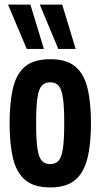

<svg xmlns="http://www.w3.org/2000/svg" viewBox="-20 -810 439 840"><path d="M22 -271Q22 -363 37 -425.5Q52 -488 90.5 -519.5Q129 -551 200 -551Q270 -551 308.5 -519.5Q347 -488 362.5 -425.5Q378 -363 378 -271Q378 -178 362 -115.5Q346 -53 307.5 -21.5Q269 10 200 10Q130 10 91.5 -21.5Q53 -53 37.5 -115.5Q22 -178 22 -271ZM138 -271Q138 -197 144 -158.5Q150 -120 163.5 -106Q177 -92 200 -92Q222 -92 235.5 -106Q249 -120 255 -158.5Q261 -197 261 -271Q261 -345 255 -383.5Q249 -422 235.5 -436Q222 -450 200 -450Q177 -450 163.5 -436Q150 -422 144 -383.5Q138 -345 138 -271ZM97 -596 15 -790H113L172 -596ZM235 -596 154 -790H252L311 -596Z"/></svg>

Font: Georama Condensed SemiBold
Style: Regular
Weight: 600
Width: 3
Designer: Jean-Baptiste Levee
Foundry: Production Type
Version: Version 1.000